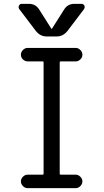

<svg xmlns="http://www.w3.org/2000/svg" viewBox="-20 -980 540 1000"><path d="M167 -818.4 81.1 -931.6Q74.2 -940.4 78.6 -950.2Q83 -960 93.8 -960H130.9Q166 -960 184.6 -929.7L247.1 -831.1Q247.1 -830.1 249 -830.1Q251 -830.1 251 -831.1L313.5 -929.7Q332 -960 367.2 -960H404.3Q415 -960 419.4 -950.7Q423.8 -941.4 417 -931.6L331.1 -818.4Q308.6 -790 274.4 -790H223.6Q189.5 -790 167 -818.4ZM295.9 -660.2Q291 -660.2 291 -655.3V-75.2Q291 -70.3 295.9 -70.3H374Q387.7 -70.3 398.4 -59.6Q409.2 -48.8 409.2 -35.2Q409.2 -21.5 398.4 -10.7Q387.7 0 374 0H124Q110.4 0 99.6 -10.7Q88.9 -21.5 88.9 -35.2Q88.9 -48.8 99.6 -59.6Q110.4 -70.3 124 -70.3H202.1Q207 -70.3 207 -75.2V-655.3Q207 -660.2 202.1 -660.2H124Q110.4 -660.2 99.6 -670.4Q88.9 -680.7 88.9 -694.8Q88.9 -709 99.6 -719.7Q110.4 -730.5 124 -730.5H374Q387.7 -730.5 398.4 -719.7Q409.2 -709 409.2 -694.8Q409.2 -680.7 398.4 -670.4Q387.7 -660.2 374 -660.2Z"/></svg>

Font: Rounded-L Mgen+ 2m regular
Style: Regular
Weight: 400
Designer: [Source Han Sans]
Ryoko NISHIZUKA  (kana & ideographs); Paul D. Hunt (Latin, Greek & Cyrillic); Wenlong ZHANG  (bopomofo
Version: Version 1.059.20150602